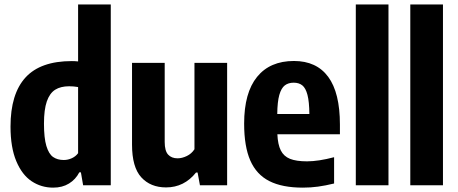

<svg xmlns="http://www.w3.org/2000/svg" viewBox="-20 -828 2048 858"><path d="M27 -262.5Q27 -408.5 94 -481.8Q161 -555 301 -555Q315.5 -555 329 -553.5V-808H475V0H351.5L341.5 -58H334.5Q318 -26 288.2 -7.8Q258.5 10.5 217.5 10.5Q164.5 10.5 121.5 -18Q78.5 -46.5 52.8 -107.8Q27 -169 27 -262.5ZM329 -143.5V-439Q309 -442.5 289 -442.5Q251 -442.5 226.5 -427Q202 -411.5 189.2 -374.8Q176.5 -338 176.5 -275.5Q176.5 -211.5 187.2 -175.8Q198 -140 217.2 -126.5Q236.5 -113 265 -113Q283.5 -113 301 -121Q318.5 -129 329 -143.5Z M570 -181.5V-547H716V-193.5Q716 -154 731.2 -137.2Q746.5 -120.5 773.5 -120.5Q793.5 -120.5 814.8 -130.8Q836 -141 849 -161V-547H995V0H873.5L863 -57H856Q803 9.5 722 9.5Q652.5 9.5 611.2 -35.8Q570 -81 570 -181.5Z M1499 -228H1219.5Q1221.5 -182 1234.8 -155.8Q1248 -129.5 1276 -118.2Q1304 -107 1352 -107Q1403 -107 1473 -125.5V-8Q1434 1.5 1401 6Q1368 10.5 1333.5 10.5Q1241 10.5 1183.5 -18.8Q1126 -48 1098.5 -110.8Q1071 -173.5 1071 -275.5Q1071 -413.5 1128.8 -484.5Q1186.5 -555.5 1293.5 -555.5Q1394.5 -555.5 1446.8 -484.5Q1499 -413.5 1499 -271.5ZM1219 -318.5H1362.5Q1362 -373.5 1354 -404Q1346 -434.5 1331 -446.5Q1316 -458.5 1292.5 -458.5Q1268.5 -458.5 1252.8 -446.5Q1237 -434.5 1228.2 -403.8Q1219.5 -373 1219 -318.5Z M1570 0V-808H1716V0Z M1813.5 0V-808H1959.5V0Z"/></svg>

Font: Encode Sans Condensed
Style: Bold
Weight: 700
Width: 3
Designer: Multiple Designers
Foundry: Impallari Type
Version: Version 2.000